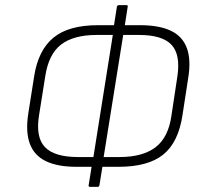

<svg xmlns="http://www.w3.org/2000/svg" viewBox="-20 -715 792 747"><path d="M277 -66Q204 -66 158.5 -88Q113 -110 96 -156Q79 -202 90 -273L113 -419Q129 -520 188 -568.5Q247 -617 361 -617H525Q599 -617 644.5 -595.5Q690 -574 707 -528Q724 -482 712 -410L690 -267Q674 -161 615 -113.5Q556 -66 441 -66ZM284 -104H445Q535 -104 585 -142Q635 -180 647 -265L670 -417Q683 -503 647 -541Q611 -579 521 -579H356Q266 -579 217.5 -541.5Q169 -504 156 -418L132 -267Q118 -181 155 -142.5Q192 -104 284 -104ZM331 12Q323 12 325 5L338 -76L341 -89L421 -592L422 -607L435 -690Q437 -695 443 -695H472Q478 -695 477 -690L464 -606L461 -589L381 -90L380 -76L367 5Q366 12 360 12Z"/></svg>

Font: Sofia Sans Semi Condensed ExtraLight
Style: Italic
Weight: 250
Italic angle: -9°
Version: Version 4.100